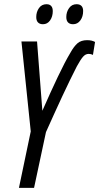

<svg xmlns="http://www.w3.org/2000/svg" viewBox="-20 -916 483 936"><path d="M72.3 0 129.9 -275.4 84.5 -713.9H160.6L186.5 -376Q206.5 -421.9 225.6 -463.6Q244.6 -505.4 262 -541.7Q279.3 -578.1 294.7 -607.7Q310.1 -637.2 322.8 -658.2Q340.3 -689.9 357.9 -705.1Q375.5 -720.2 404.8 -720.2Q417 -720.2 426.8 -717.8Q436.5 -715.3 443.4 -711.4L433.1 -648.4Q428.2 -650.9 423.1 -652.1Q418 -653.3 412.1 -653.3Q397 -653.3 384.8 -639.4Q372.6 -625.5 354.5 -592.3Q337.9 -560.1 320.3 -523.7Q302.7 -487.3 283.7 -446.8Q264.6 -406.2 244.9 -362.5Q225.1 -318.8 204.1 -272L146 0ZM336.4 -797.9Q320.3 -797.9 311.8 -806.6Q303.2 -815.4 303.2 -833Q303.2 -857.4 316.7 -876.5Q330.1 -895.5 353.5 -895.5Q368.7 -895.5 377 -887.2Q385.3 -878.9 385.3 -862.3Q385.3 -835 371.6 -816.4Q357.9 -797.9 336.4 -797.9ZM189.5 -797.9Q173.8 -797.9 165.3 -806.6Q156.7 -815.4 156.7 -833Q156.7 -857.4 169.9 -876.5Q183.1 -895.5 207 -895.5Q216.8 -895.5 223.4 -891.8Q230 -888.2 233.6 -880.9Q237.3 -873.5 237.3 -862.3Q237.3 -835 224.1 -816.4Q210.9 -797.9 189.5 -797.9Z"/></svg>

Font: Open Sans Condensed
Style: Italic
Weight: 400
Width: 3
Italic angle: -12°
Designer: Monotype Design Team
Foundry: Monotype Imaging Inc.
Version: Version 3.000